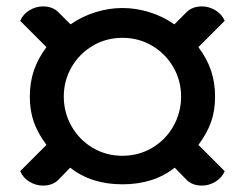

<svg xmlns="http://www.w3.org/2000/svg" viewBox="-20 -651 764 599"><path d="M199 -128 162 -90Q144 -72 114 -72Q92 -72 72 -84Q52 -96 43 -117L125 -199Q98 -235 85.5 -270.5Q73 -306 73 -350Q73 -393 85.5 -430.5Q98 -468 125 -504L43 -586Q52 -607 72 -619Q92 -631 114 -631Q144 -631 162 -613L200 -575Q236 -600 278 -613Q320 -626 362 -626Q404 -626 446 -613Q488 -600 524 -575L562 -613Q580 -631 610 -631Q632 -631 652 -619Q672 -607 681 -586L599 -504Q626 -468 638.5 -430.5Q651 -393 651 -350Q651 -306 638.5 -270.5Q626 -235 599 -199L681 -117Q672 -96 652 -84Q632 -72 610 -72Q580 -72 562 -90L525 -128Q460 -76 362 -76Q264 -76 199 -128ZM545 -350Q545 -399 521 -441Q497 -483 455 -508Q413 -533 362 -533Q311 -533 269 -508Q227 -483 203 -441Q179 -399 179 -350Q179 -300 203 -257.5Q227 -215 269 -190Q311 -165 362 -165Q413 -165 455 -190Q497 -215 521 -257.5Q545 -300 545 -350Z"/></svg>

Font: K2D Medium
Style: Regular
Weight: 500
Designer: Katatrad Aksorn Co.,Ltd.
Foundry: Cadson Demak Co.,Ltd.
Version: Version 1.000; ttfautohint (v1.6)